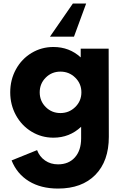

<svg xmlns="http://www.w3.org/2000/svg" viewBox="-20 -779 719 1100"><path d="M473.6 -758.8 403.8 -568.8H266.1L397.5 -758.8ZM602.5 -500 603.5 4.9Q603.5 144 526.4 222.7Q449.2 301.3 312.5 301.3Q214.4 301.3 145.8 259.3Q77.1 217.3 46.4 140.1L192.4 81.1Q206.5 118.7 238.3 140.6Q270 162.6 312.5 162.6Q373.5 162.6 409.2 122.6Q444.8 82.5 444.8 13.7V-52.7Q378.4 9.8 286.1 9.8Q217.8 9.8 160.9 -24.7Q104 -59.1 71.3 -118.9Q38.6 -178.7 38.6 -250Q38.6 -322.3 71.3 -381.8Q104 -441.4 160.9 -475.6Q217.8 -509.8 286.1 -509.8Q377.4 -509.8 442.4 -450.2V-500ZM241.9 -165.8Q276.4 -131.3 326.2 -131.3Q376 -131.3 411.1 -165.8Q446.3 -200.2 446.3 -250Q446.3 -299.8 411.1 -334.2Q376 -368.7 326.2 -368.7Q276.4 -368.7 241.9 -334.2Q207.5 -299.8 207.5 -250Q207.5 -200.2 241.9 -165.8Z"/></svg>

Font: Now
Style: Bold
Weight: 700
Designer: Alfredo Marco Pradil
Foundry: Alfredo Marco Pradil
Version: Version 1.002;PS 001.002;hotconv 1.0.88;makeotf.lib2.5.64775